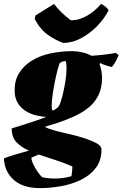

<svg xmlns="http://www.w3.org/2000/svg" viewBox="-52 -744 628 984"><path d="M153 220Q65 220 18 177.5Q-29 135 -32 68Q-14 60 21 49.5Q56 39 96 28Q56 10 32 -15.5Q8 -41 8 -86Q25 -91 58.5 -101.5Q92 -112 127.5 -124Q163 -136 185 -145Q160 -146 132 -153Q104 -160 79 -175.5Q54 -191 38.5 -217Q23 -243 23 -281Q23 -333 46 -369.5Q69 -406 106 -430Q149 -458 205.5 -470Q262 -482 319 -482Q342 -482 369 -476Q396 -470 417 -458Q460 -461 494.5 -465.5Q529 -470 540 -473L556 -462Q552 -450 542.5 -432.5Q533 -415 522 -401Q507 -403 490 -409Q473 -415 462 -421L458 -415Q463 -403 467 -383Q471 -363 471 -346Q471 -293 452 -255Q433 -217 400 -191Q367 -165 324.5 -146Q282 -127 236 -112Q222 -108 207 -103.5Q192 -99 178 -94Q193 -85 223 -76.5Q253 -68 289.5 -60Q326 -52 360 -42Q404 -29 436 -13.5Q468 2 468 23Q468 78 439.5 116Q411 154 364 177Q317 200 261.5 210Q206 220 153 220ZM216 -178Q224 -178 234 -185.5Q244 -193 249 -199Q259 -217 267.5 -250.5Q276 -284 282.5 -322.5Q289 -361 289 -392Q289 -403 288 -413.5Q287 -424 285 -431Q275 -431 267.5 -428Q260 -425 254 -421Q249 -409 242 -382Q235 -355 228.5 -322Q222 -289 217.5 -257Q213 -225 213 -203Q213 -186 216 -178ZM164 164Q195 171 229 171Q272 171 314 159Q316 149 317.5 134.5Q319 120 319 109Q273 89 228.5 75Q184 61 146 48L109 64Q109 78 119 99Q129 120 142.5 138.5Q156 157 164 164ZM272 -524Q233 -538 194 -565Q155 -592 126 -646L129 -664L225 -724Q258 -679 311 -640Q355 -640 396 -664.5Q437 -689 466 -724Q491 -712 505 -692Q484 -650 447 -611.5Q410 -573 364.5 -548.5Q319 -524 272 -524Z"/></svg>

Font: Labrada Black
Style: Italic
Weight: 900
Italic angle: -7°
Designer: Mercedes Jáuregui
Foundry: Omnibus-Type Team
Version: Version 1.000; ttfautohint (v1.8.4.7-5d5b)